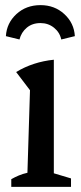

<svg xmlns="http://www.w3.org/2000/svg" viewBox="-20 -729 316 749"><path d="M24 0V-30Q38 -38 53.5 -44.5Q69 -51 87 -55L97 -377L43 -448Q76 -468 113 -480Q150 -492 190 -496V-53L257 -33V0ZM138 -709Q193 -709 231 -674Q269 -639 272 -588L219 -575Q213 -603 190.5 -621Q168 -639 138 -639Q106 -639 84.5 -621Q63 -603 56 -575L3 -588Q6 -639 44 -674Q82 -709 138 -709Z"/></svg>

Font: Piazzolla Medium
Style: Regular
Weight: 500
Designer: Juan Pablo del Peral
Foundry: Huerta Tipografica
Version: Version 1.330